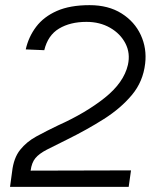

<svg xmlns="http://www.w3.org/2000/svg" viewBox="-20 -726 595 746"><path d="M19 0 27 -59Q33 -112 58 -143.5Q83 -175 121.5 -196Q160 -217 206 -239Q313 -287 387 -346Q461 -405 477 -474Q487 -519 467.5 -557Q448 -595 408 -618Q368 -641 316 -641Q253 -641 209.5 -615Q166 -589 152 -531L80 -534Q91 -583 120.5 -622Q150 -661 201 -683.5Q252 -706 328 -706Q401 -706 452 -674Q503 -642 527 -590Q551 -538 544 -479Q536 -409 492.5 -357Q449 -305 383.5 -263.5Q318 -222 241 -184Q192 -160 162 -144.5Q132 -129 117.5 -111.5Q103 -94 99 -63L489 -64L480 0Z"/></svg>

Font: Kulim Park Light
Style: Italic
Weight: 300
Italic angle: -8°
Designer: Noponies / Dale Sattler
Foundry: Noponies
Version: Version 1.000; ttfautohint (v1.8.3)